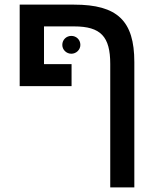

<svg xmlns="http://www.w3.org/2000/svg" viewBox="-20 -621 680 829"><path d="M300 -601H65V-249H289V-344H170V-507H300C415 -507 456 -463 456 -345V188H560V-353C560 -531 487 -601 300 -601ZM249 -427C249 -406 267 -389 288 -389C309 -389 327 -406 327 -427C327 -450 309 -466 288 -466C267 -466 249 -450 249 -427Z"/></svg>

Font: Noto Sans Hebrew Droid Medium
Style: Regular
Weight: 500
Designer: Monotype Design Team
Foundry: Monotype Imaging Inc.
Version: Version 1.100